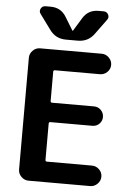

<svg xmlns="http://www.w3.org/2000/svg" viewBox="-62 -1009 727 1055"><g transform="rotate(5 301.0 -481.5)"><path d="M438 -963H466Q484 -963 492 -947.5Q500 -932 489 -918L429 -836Q396 -790 339 -790H273Q216 -790 183 -836L123 -918Q112 -932 120 -947.5Q128 -963 146 -963H174Q231 -963 260 -915L304 -843Q304 -842 306 -842Q308 -842 308 -843L352 -915Q381 -963 438 -963ZM136 0Q113 0 96 -17Q79 -34 79 -57V-673Q79 -696 96 -713Q113 -730 136 -730H476Q499 -730 516 -713Q533 -696 533 -673Q533 -650 516 -633.5Q499 -617 476 -617H228Q219 -617 219 -608V-447Q219 -438 228 -438H459Q482 -438 497.5 -422Q513 -406 513 -384Q513 -362 497.5 -346.5Q482 -331 459 -331H228Q219 -331 219 -322V-122Q219 -113 228 -113H476Q499 -113 516 -96.5Q533 -80 533 -57Q533 -34 516 -17Q499 0 476 0Z"/></g></svg>

Font: Rounded Mplus 1c Bold
Style: Bold
Weight: 700
Version: Version 1.059.20150529